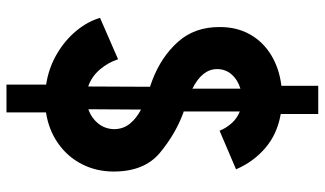

<svg xmlns="http://www.w3.org/2000/svg" viewBox="-225 -654 1003 593"><g transform="rotate(90 276.5 -357.5)"><path d="M241.2 1.5Q189.9 -6.3 147 -31.5Q104 -56.6 75 -92Q45.9 -127.4 35.2 -165L163.1 -220.7Q172.9 -189.9 194.8 -164.3Q216.8 -138.7 247.1 -128.4L248 -319.3Q244.1 -320.8 239.3 -322.3Q234.4 -323.7 228.5 -326.2Q156.2 -353.5 109.6 -405.3Q63 -457 63.5 -535.2Q63.5 -588.4 86.9 -629.2Q110.4 -669.9 151.4 -694.3Q192.4 -718.8 245.1 -725.1V-838.9H332V-723.1Q394 -712.4 437 -675.5Q480 -638.7 502.9 -585L383.8 -534.2Q376 -553.7 361.1 -570.8Q346.2 -587.9 324.2 -596.7V-423.3L329.1 -421.9Q394 -397.9 451.9 -349.9Q509.8 -301.8 509.8 -207Q509.8 -153.3 486.8 -108.6Q463.9 -64 422.4 -35.2Q380.9 -6.3 327.1 2V124H241.2ZM253.9 -450.2V-598.6Q226.6 -590.3 210 -571.5Q193.4 -552.7 193.4 -526.4Q193.4 -480.5 253.9 -450.2ZM378.9 -209Q378.4 -236.8 362.3 -256.8Q346.2 -276.9 318.4 -291.5L317.4 -128.9Q344.2 -138.2 361.3 -159.2Q378.4 -180.2 378.9 -209Z"/></g></svg>

Font: Reddit Sans Chocolate ExtraBold
Style: Regular
Weight: 800
Designer: Stephen Hutchings
Foundry: Reddit
Version: Version 1.011